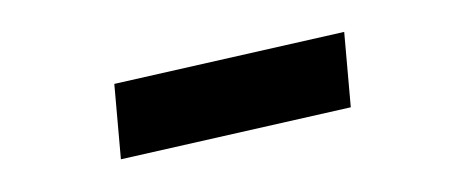

<svg xmlns="http://www.w3.org/2000/svg" viewBox="-25 -301 414 171"><g transform="rotate(-5 182.0 -216.0)"><path d="M78.1 -168V-235.4L286.1 -263.7V-196.3Z"/></g></svg>

Font: Crimson Pro
Style: Regular
Weight: 400
Designer: Jacques Le Bailly
Foundry: Baron von Fonthausen
Version: Version 1.003